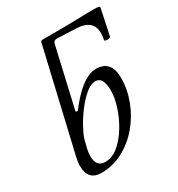

<svg xmlns="http://www.w3.org/2000/svg" viewBox="-162 -766 823 886"><g transform="rotate(-30 249.5 -323.0)"><path d="M122 13Q51 13 51 -65Q51 -85 57 -110L182 -646Q183 -656 193 -656H283Q330 -656 377 -657.5Q424 -659 470 -659Q501 -659 499 -651L470 -513Q469 -508 460.5 -506.5Q452 -505 444.5 -506.5Q437 -508 438 -513Q440 -522 441 -531Q442 -540 442 -547Q442 -620 353 -623L253 -627Q235 -627 232 -610L159 -292L169 -289Q265 -416 338 -416Q419 -416 419 -322Q419 -261 396 -201Q373 -141 332.5 -93Q292 -45 238 -16Q184 13 122 13ZM163 -22Q200 -22 233.5 -50Q267 -78 293 -121Q319 -164 334 -210.5Q349 -257 349 -294Q349 -368 308 -368Q283 -368 255.5 -345Q228 -322 202 -288Q176 -254 157 -219.5Q138 -185 131 -162Q124 -137 119.5 -116.5Q115 -96 115 -80Q115 -22 163 -22Z"/></g></svg>

Font: Junicode
Style: Italic
Weight: 400
Italic angle: -11°
Designer: Peter S. Baker
Version: Version 2.100; ttfautohint (v1.8.4)